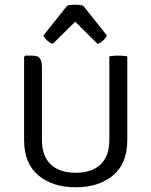

<svg xmlns="http://www.w3.org/2000/svg" viewBox="-20 -781 640 813"><path d="M519 -188Q519 -89 458.8 -38.5Q398.5 12 300.5 12Q203 12 142.5 -38.5Q82 -89 82 -188V-540.5L87 -545.5H116.5Q141 -545.5 149.2 -533.5Q157.5 -521.5 157.5 -496.5V-188Q157.5 -120.5 194.8 -85Q232 -49.5 300.5 -49.5Q369.5 -49.5 406.2 -85Q443 -120.5 443 -188V-542.5Q457.5 -545.5 479.5 -545.5Q489.5 -545.5 500 -544.8Q510.5 -544 519 -542.5ZM332 -757 432.5 -631Q426.5 -617.5 415.2 -608Q404 -598.5 393 -595.5L298.5 -689L203.5 -595.5Q192.5 -598.5 181.2 -608Q170 -617.5 164 -631L264.5 -757Q278 -761 298.5 -761Q318.5 -761 332 -757Z"/></svg>

Font: Signika SC Light
Style: Regular
Weight: 300
Designer: Anna Giedryś
Foundry: Anna Giedryś
Version: Version 2.000; ttfautohint (v1.8.3) -l 8 -r 50 -G 200 -x 9 -